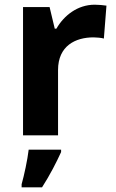

<svg xmlns="http://www.w3.org/2000/svg" viewBox="-20 -576 494 817"><path d="M383 -556C310 -556 252 -510 220 -454H213L191 -546H78V0H227V-278C227 -381 301 -417 378 -417C391 -417 412 -415 422 -412L433 -552C421 -554 398 -556 383 -556ZM240 71V61H102C97 104 83 169 72 208V221H159C193 168 220 115 240 71Z"/></svg>

Font: Noto Sans Lisu
Style: Bold
Weight: 700
Designer: Monotype Design Team. David Williams.
Foundry: Monotype Imaging Inc.
Version: Version 2.102